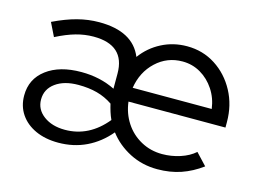

<svg xmlns="http://www.w3.org/2000/svg" viewBox="-76 -644 1060 786"><g transform="rotate(15 453.5 -251.0)"><path d="M221 9Q166 9 124.5 -10Q83 -29 60 -63Q37 -97 37 -142Q37 -212 92 -253.5Q147 -295 239 -295Q319 -295 383 -263V-327Q383 -448 250 -448Q213 -448 175.5 -437.5Q138 -427 93 -404L65 -461Q119 -487 165 -499Q211 -511 257 -511Q400 -511 440 -413Q473 -458 522.5 -483.5Q572 -509 630 -509Q697 -509 750.5 -474.5Q804 -440 835.5 -381.5Q867 -323 867 -251V-228H456Q462 -179 487.5 -140Q513 -101 554 -78.5Q595 -56 644 -56Q683 -56 720 -68Q757 -80 782 -102L828 -53Q786 -22 740.5 -6.5Q695 9 641 9Q577 9 523.5 -18.5Q470 -46 435 -92Q394 -43 340 -17Q286 9 221 9ZM458 -287H793Q787 -332 763.5 -367.5Q740 -403 705 -423.5Q670 -444 628 -444Q563 -444 516 -400Q469 -356 458 -287ZM234 -49Q336 -49 408 -137Q401 -152 396 -168Q391 -184 387 -201Q356 -222 320.5 -231.5Q285 -241 241 -241Q181 -241 144.5 -214.5Q108 -188 108 -144Q108 -102 143.5 -75.5Q179 -49 234 -49Z"/></g></svg>

Font: Red Hat Display VF
Style: Regular
Weight: 300
Designer: Pentagram, MCKL
Foundry: Pentagram, MCKL
Version: Version 1.023